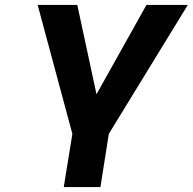

<svg xmlns="http://www.w3.org/2000/svg" viewBox="-20 -760 783 780"><path d="M274 -216 133 -740H294L372 -377L575 -740H743L422 -216L388 0H239Z"/></svg>

Font: Exo
Style: Bold Italic
Weight: 700
Italic angle: -9°
Designer: Natanael Gama
Foundry: Natanael Gama
Version: Version 1.500; ttfautohint (v1.6)